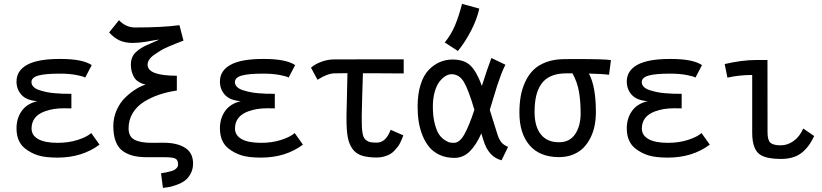

<svg xmlns="http://www.w3.org/2000/svg" viewBox="-20 -800 4181 977"><path d="M486.3 -64Q397.9 2 272.9 2Q210.4 2 174.3 -9.3Q138.2 -20.5 107.9 -43.9Q64 -78.6 64 -147Q64 -197.8 90.3 -235.1Q116.7 -272.5 169.9 -285.2Q115.2 -289.1 89.6 -317.1Q64 -345.2 64 -385.3Q64 -440.4 117.9 -470.2Q171.9 -500 282.7 -500H289.6Q399.9 -500 446.8 -468.8L413.6 -405.3Q402.3 -412.1 366.9 -418.7Q331.5 -425.3 283.7 -425.3Q208.5 -425.3 174.3 -415.3Q140.1 -405.3 140.1 -382.3Q140.1 -369.1 150.1 -358.6Q160.2 -348.1 178.2 -342Q196.3 -335.9 215.6 -331.8Q234.9 -327.6 258.8 -325.7Q282.7 -323.7 298.8 -323.2Q314.9 -322.8 332 -322.8H334.5H343.3V-248.5Q336.9 -248.5 324.2 -248.8Q311.5 -249 305.2 -249Q249.5 -249 208 -233.4Q140.6 -208.5 140.6 -146Q140.6 -111.3 174.3 -92.3Q208 -73.2 273.4 -73.2Q330.1 -73.2 376.5 -88.4Q422.9 -103.5 444.3 -123Z M585.4 -697.3Q620.6 -660.2 667 -660.2Q807.6 -660.2 893.1 -671.9L913.6 -593.3Q890.1 -584.5 877.9 -579.6Q865.7 -574.7 839.8 -563.7Q814 -552.7 798.6 -543.5Q783.2 -534.2 765.6 -522Q748 -509.8 739.5 -496.8Q731 -483.9 731 -470.7Q731 -414.6 879.9 -414.6V-339.4Q832.5 -332.5 791 -318.6Q749.5 -304.7 713.1 -282.2Q676.8 -259.8 655.5 -224.9Q634.3 -189.9 634.3 -147Q634.3 -105.5 663.8 -89.4Q693.4 -73.2 752.4 -73.2Q752.9 -73.2 782.2 -73.5Q811.5 -73.7 812.5 -73.7Q880.9 -73.7 921.6 -48.1Q962.4 -22.5 962.4 32.2Q962.4 61 950.2 83.5Q938 106 921.6 118.4Q905.3 130.9 881.6 139.6Q857.9 148.4 842.5 151.4Q827.1 154.3 809.1 156.2L799.3 81.5Q815.4 79.1 824.5 77.4Q833.5 75.7 847.2 72Q860.8 68.4 867.9 64.2Q875 60.1 880.6 53.2Q886.2 46.4 886.2 37.6Q886.2 12.7 871.1 6.3Q856 0 818.4 0H808.6H729Q689.5 0 660.2 -6.8Q630.9 -13.7 606.4 -30.3Q582 -46.9 569.3 -79.1Q556.6 -111.3 556.6 -158.7Q556.6 -202.1 574 -240.5Q591.3 -278.8 617.9 -304.2Q644.5 -329.6 670.7 -345.9Q696.8 -362.3 720.7 -369.6Q710.4 -372.6 704.6 -374.3Q698.7 -376 686 -383.5Q673.3 -391.1 666 -400.9Q658.7 -410.6 652.3 -429.4Q646 -448.2 646 -472.2Q646 -509.8 670.7 -533.9Q695.3 -558.1 740.2 -576.2Q752.9 -581.1 791 -598.6Q781.2 -597.7 770 -595.9Q758.8 -594.2 745.4 -591.6Q731.9 -588.9 725.1 -587.9Q683.6 -581.5 655.3 -581.5Q618.2 -581.5 590.3 -593.5Q562.5 -605.5 535.2 -634.8Z M1521.5 -64Q1433.1 2 1308.1 2Q1245.6 2 1209.5 -9.3Q1173.3 -20.5 1143.1 -43.9Q1099.1 -78.6 1099.1 -147Q1099.1 -197.8 1125.5 -235.1Q1151.9 -272.5 1205.1 -285.2Q1150.4 -289.1 1124.8 -317.1Q1099.1 -345.2 1099.1 -385.3Q1099.1 -440.4 1153.1 -470.2Q1207 -500 1317.9 -500H1324.7Q1435.1 -500 1481.9 -468.8L1448.7 -405.3Q1437.5 -412.1 1402.1 -418.7Q1366.7 -425.3 1318.8 -425.3Q1243.7 -425.3 1209.5 -415.3Q1175.3 -405.3 1175.3 -382.3Q1175.3 -369.1 1185.3 -358.6Q1195.3 -348.1 1213.4 -342Q1231.4 -335.9 1250.7 -331.8Q1270 -327.6 1293.9 -325.7Q1317.9 -323.7 1334 -323.2Q1350.1 -322.8 1367.2 -322.8H1369.6H1378.4V-248.5Q1372.1 -248.5 1359.4 -248.8Q1346.7 -249 1340.3 -249Q1284.7 -249 1243.2 -233.4Q1175.8 -208.5 1175.8 -146Q1175.8 -111.3 1209.5 -92.3Q1243.2 -73.2 1308.6 -73.2Q1365.2 -73.2 1411.6 -88.4Q1458 -103.5 1479.5 -123Z M1826.2 -498H1885.7Q1885.7 -498 1953.6 -498H2025.4H2034.2V-426.3L1885.7 -427.2H1826.7Q1824.2 -370.1 1822.8 -300.3Q1821.3 -230.5 1820.8 -214.8V-195.3Q1820.8 -168.9 1821.5 -153.1Q1822.3 -137.2 1825 -121.8Q1827.6 -106.4 1832.5 -98.6Q1837.4 -90.8 1846.2 -84.5Q1855 -78.1 1866.9 -76.2Q1878.9 -74.2 1897 -74.2Q1943.8 -74.2 1967.8 -139.6L2032.2 -111.3Q2028.3 -101.1 2026.6 -96.2Q2024.9 -91.3 2018.3 -77.4Q2011.7 -63.5 2005.6 -55.2Q1999.5 -46.9 1988.3 -34.7Q1977.1 -22.5 1964.8 -15.6Q1952.6 -8.8 1935.3 -3.7Q1918 1.5 1897.9 1.5Q1849.6 1.5 1819.6 -8.8Q1789.6 -19 1772.5 -43.9Q1755.4 -68.8 1749.3 -103.5Q1743.2 -138.2 1743.2 -193.8V-214.8Q1744.1 -238.8 1745.4 -308.6Q1746.6 -378.4 1748 -427.7L1682.6 -426.8Q1646 -426.3 1595.7 -394L1562.5 -455.6Q1582 -473.1 1614.5 -485.4Q1647 -497.6 1680.2 -497.6Z M2243.2 -584Q2275.4 -623.5 2295.2 -670.4Q2314.9 -717.3 2331.1 -780.3L2418.9 -756.3Q2407.2 -702.1 2377 -643.8Q2346.7 -585.4 2310.1 -540.5ZM2182.6 -257.3Q2182.6 -206.5 2192.6 -169.2Q2202.6 -131.8 2215.3 -114.3Q2228 -96.7 2244.6 -86.4Q2261.2 -76.2 2269.3 -74.7Q2277.3 -73.2 2283.7 -73.2H2290Q2318.8 -73.2 2343 -116.5Q2367.2 -159.7 2394 -241.2Q2364.3 -342.3 2340.8 -382.3Q2317.4 -422.4 2277.3 -422.4Q2262.2 -422.4 2246.3 -412.6Q2230.5 -402.8 2215.8 -384Q2201.2 -365.2 2191.9 -332Q2182.6 -298.8 2182.6 -257.3ZM2472.2 -240.7Q2506.3 -130.9 2512.2 -113.3Q2520 -89.8 2531.5 -75.7Q2543 -61.5 2565.4 -52.7L2532.2 15.6Q2465.3 -1 2439.5 -87.9Q2432.6 -110.4 2429.2 -121.1Q2403.3 -62 2370.1 -29.3Q2336.9 3.4 2292 3.4Q2251 3.4 2218.5 -11.2Q2186 -25.9 2165.3 -50.5Q2144.5 -75.2 2130.6 -109.1Q2116.7 -143.1 2110.8 -179.7Q2105 -216.3 2105 -257.3Q2105 -321.8 2120.4 -369.9Q2135.7 -418 2162.1 -444.8Q2188.5 -471.7 2218.8 -484.4Q2249 -497.1 2282.7 -497.1Q2341.3 -497.1 2373 -467.3Q2404.8 -437.5 2432.1 -362.8Q2460.4 -452.6 2480.5 -504.9L2551.8 -470.7Q2540.5 -449.2 2528.8 -418Q2517.1 -386.7 2510.5 -366Q2503.9 -345.2 2490.2 -300Q2476.6 -254.9 2472.2 -240.7Z M2893.1 -426.8Q2893.1 -426.8 2882.3 -426.8Q2882.3 -426.8 2862.3 -426.8Q2816.4 -426.8 2784.4 -412.8Q2752.4 -398.9 2734.1 -372.1Q2715.8 -345.2 2708 -310.5Q2700.2 -275.9 2700.2 -229Q2700.2 -156.7 2731.9 -116.5Q2763.7 -76.2 2824.2 -76.2Q2879.4 -76.2 2907 -117.9Q2934.6 -159.7 2934.6 -223.1Q2934.6 -282.7 2926.3 -332.3Q2918 -381.8 2893.1 -426.8ZM2976.6 -425.8Q3012.2 -360.8 3012.2 -229.5Q3012.2 -193.8 3005.9 -161.4Q2999.5 -128.9 2984.9 -99.4Q2970.2 -69.8 2949 -48.1Q2927.7 -26.4 2895.8 -13.4Q2863.8 -0.5 2824.2 -0.5H2823.2Q2725.6 -1 2674.3 -61.3Q2623 -121.6 2623 -226.6Q2623 -271.5 2629.6 -309.8Q2636.2 -348.1 2652.6 -383.5Q2668.9 -418.9 2694.1 -443.8Q2719.2 -468.8 2758.5 -483.6Q2797.9 -498.5 2848.1 -499Q2849.1 -499 2874.3 -499.3Q2899.4 -499.5 2920.4 -499.5Q3058.6 -499.5 3088.9 -494.1L3079.1 -419.4Q3049.8 -423.8 2976.6 -425.8Z M3591.8 -64Q3503.4 2 3378.4 2Q3315.9 2 3279.8 -9.3Q3243.7 -20.5 3213.4 -43.9Q3169.4 -78.6 3169.4 -147Q3169.4 -197.8 3195.8 -235.1Q3222.2 -272.5 3275.4 -285.2Q3220.7 -289.1 3195.1 -317.1Q3169.4 -345.2 3169.4 -385.3Q3169.4 -440.4 3223.4 -470.2Q3277.3 -500 3388.2 -500H3395Q3505.4 -500 3552.2 -468.8L3519 -405.3Q3507.8 -412.1 3472.4 -418.7Q3437 -425.3 3389.2 -425.3Q3314 -425.3 3279.8 -415.3Q3245.6 -405.3 3245.6 -382.3Q3245.6 -369.1 3255.6 -358.6Q3265.6 -348.1 3283.7 -342Q3301.8 -335.9 3321 -331.8Q3340.3 -327.6 3364.3 -325.7Q3388.2 -323.7 3404.3 -323.2Q3420.4 -322.8 3437.5 -322.8H3439.9H3448.7V-248.5Q3442.4 -248.5 3429.7 -248.8Q3417 -249 3410.6 -249Q3355 -249 3313.5 -233.4Q3246.1 -208.5 3246.1 -146Q3246.1 -111.3 3279.8 -92.3Q3313.5 -73.2 3378.9 -73.2Q3435.5 -73.2 3481.9 -88.4Q3528.3 -103.5 3549.8 -123Z M3826.7 -494.6H3885.3Q3885.3 -494.6 3885.7 -126.5Q3885.7 -85.9 3900.9 -73.2Q3916 -60.5 3952.6 -60.5Q3987.8 -60.5 4018.6 -82.8Q4049.3 -105 4067.4 -146L4123 -107.9Q4095.7 -49.3 4056.6 -20.3Q4017.6 8.8 3953.1 8.8Q3887.2 8.8 3853 -9.8Q3807.6 -34.7 3807.6 -124.5V-418.5Q3740.7 -418.5 3681.6 -404.8L3667.5 -474.1Q3755.9 -494.6 3826.7 -494.6Z"/></svg>

Font: Fantasque Sans Mono
Style: Regular
Weight: 400
Monospace: yes
Designer: Jany Belluz
Version: Version 1.8.0 ; ttfautohint (v1.8.2)